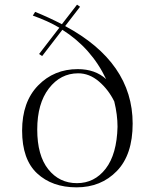

<svg xmlns="http://www.w3.org/2000/svg" viewBox="-20 -801 665 825"><path d="M550 -270Q550 -136 482 -66Q414 4 309 4Q204 4 139.5 -56Q75 -116 75 -239.5Q75 -363 143.5 -433.5Q212 -504 314 -504Q389 -504 436 -461Q373 -594 248 -673L161 -560L148 -569L235 -682Q186 -711 121 -734L131 -750Q190 -726 246 -697L311 -781L324 -772L260 -689Q550 -533 550 -270ZM316 -486Q240 -486 190 -421Q140 -356 140 -244.5Q140 -133 187.5 -73.5Q235 -14 310.5 -14Q386 -14 434 -76Q482 -138 485 -256Q485 -308 471 -365Q446 -416 405 -451Q364 -486 316 -486Z"/></svg>

Font: Antic Didone
Style: Regular
Weight: 400
Designer: Santiago Orozco
Foundry: Santiago Orozco
Version: Version 2.001